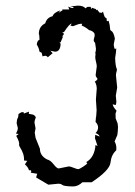

<svg xmlns="http://www.w3.org/2000/svg" viewBox="-20 -464 484 688"><path d="M241.7 204.1Q209.5 203.6 203.9 199Q198.2 194.3 189 194.3L153.3 197.8L109.4 171.9L113.3 158.7L90.3 154.8L92.3 148.9L88.9 145.5L84 146.5Q81.1 135.3 69.3 125L77.6 112.3L66.4 111.3Q66.4 97.2 63.5 88.4Q59.6 76.2 51.3 63Q48.3 58.6 48.3 54.7L48.8 51.3Q48.8 42 38.1 22.9L46.9 16.1L37.1 14.6Q43.9 3.4 43.9 -5.4L39.6 -22.5Q40.5 -36.6 43.2 -40.3Q45.9 -43.9 46.4 -55.7L57.1 -62H64.9L65.4 -57.1L84 -64L83 -56.2Q89.8 -55.2 97.2 -53.5Q104.5 -51.8 108.4 -43.5Q103.5 -31.2 103.5 -25.4L107.4 -3.9L104.5 11.2L107.4 29.8L123 68.8Q123 94.2 148.9 107.4Q160.6 109.9 172.1 124.8Q183.6 139.6 190.4 139.6L226.6 132.3Q231.9 132.3 243.9 137.2Q255.9 142.1 259.8 142.1Q264.6 142.1 278.6 132.8Q292.5 123.5 292.5 121.1L289.1 116.7Q318.8 100.1 322.3 55.2L329.6 59.6L320.3 31.2L321.3 19L337.4 25.4Q333 15.6 322.3 13.2Q331.5 3.4 331.5 -7.3Q331.5 -17.6 322.3 -27.3L323.2 -35.2Q323.2 -43 324.7 -47.4L326.2 -69.3Q326.2 -75.2 323.7 -107.4L326.7 -147Q326.2 -161.6 319.8 -171.4Q329.1 -177.2 329.1 -181.2Q329.1 -183.1 327.6 -184.6Q322.8 -189.5 322.8 -195.8L326.7 -225.6Q326.7 -231.4 325.2 -237.3Q321.3 -252.9 321.3 -258.8Q321.3 -263.7 322.3 -270L321.3 -278.8H323.2L323.7 -290.5L320.8 -310.1Q315.9 -314.9 315.9 -319.8Q315.9 -323.7 317.6 -328.9Q319.3 -334 319.3 -337.9Q319.3 -342.8 317.4 -346.2L316.9 -345.7Q316.9 -346.7 315.4 -348.1Q308.6 -354.5 299.3 -356Q287.1 -366.7 272.5 -372.6L274.4 -378.4L270.5 -378.9Q262.2 -378.9 241.7 -370.1L232.4 -372.1L236.8 -379.4Q229 -379.4 209 -348.6L203.1 -349.6L209.5 -342.3L201.2 -331.5L206.5 -334.5L196.8 -311.5L192.9 -314.5L197.3 -306.6Q195.8 -278.8 177.2 -278.8L160.6 -282.2L168.5 -273.4L151.4 -258.8Q147.5 -264.2 141.6 -264.2L132.3 -262.2L129.4 -274.9L121.6 -278.8Q119.6 -292.5 111.8 -304.2Q113.3 -318.8 121.6 -321.8Q121.1 -340.3 119.1 -342.3Q119.1 -369.1 142.1 -380.4Q147.9 -401.4 168.5 -405.8Q172.4 -418.9 196.3 -426.8L189.9 -418L204.6 -427.7L201.7 -430.2H228L224.6 -440.4Q234.4 -435.1 240.7 -435.1L244.6 -438.5L231.4 -440.9L258.8 -443.8Q279.3 -443.8 286.1 -434.1L293.5 -439.5H305.2L306.2 -433.1L308.6 -432.1V-436.5L323.2 -431.6Q324.2 -429.2 325.7 -427.2L328.1 -429.7L336.4 -418.9Q340.3 -418 344.7 -418L349.1 -422.4Q351.6 -411.6 355.5 -402.8L362.3 -397.5V-390.6L364.3 -387.7Q366.7 -389.6 369.1 -389.6Q374 -373.5 374 -365.7Q374 -361.3 375 -356.9Q376.5 -354.5 379.4 -353Q387.2 -348.6 391.6 -325.7L387.7 -305.7Q387.7 -298.3 389.6 -292.7Q391.6 -287.1 392.1 -287.1L396 -291.5Q396.5 -291.5 396.5 -288.6Q396.5 -281.2 392.6 -255.9Q393.6 -226.6 398.4 -217.3L398.9 -214.4Q398.9 -210.9 397.2 -205.8Q395.5 -200.7 395.5 -193.8Q397.5 -171.9 399.9 -150.4L395 -121.1L397 -99.1Q397 -94.7 394.5 -87.4L383.8 -90.3Q384.8 -81.1 397.5 -67.4L394 -57.1L394.5 -39.6L401.4 -22L402.8 -9.8Q402.8 4.9 400.4 20L390.6 43Q397 53.7 397 67.4L396.5 74.7Q378.9 90.3 376 118.4Q373 146.5 308.6 189H275.4Q259.8 204.1 241.7 204.1Z"/></svg>

Font: Truetypewriter PolyglOTT
Style: Regular
Weight: 400
Designer: Sergey Beatoff a.k.a. Sam_T
Version: Version 3.76